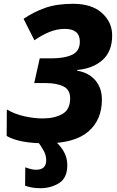

<svg xmlns="http://www.w3.org/2000/svg" viewBox="-20 -744 616 1010"><path d="M222 10Q372 10 444 -51.5Q516 -113 516 -220Q516 -281 481.5 -321.5Q447 -362 386 -372V-376Q468 -383 519 -428Q570 -473 570 -558Q570 -627 516.5 -675.5Q463 -724 364 -724Q278 -724 217.5 -702.5Q157 -681 104 -645L161 -532Q201 -560 240.5 -576Q280 -592 321 -592Q400 -592 400 -525Q400 -475 359.5 -456Q319 -437 249 -437H189L160 -307H220Q278 -307 313.5 -289.5Q349 -272 349 -227Q349 -167 307.5 -144Q266 -121 205 -121Q158 -121 107.5 -132.5Q57 -144 16 -168L15 -29Q80 10 222 10ZM192 246Q248 246 291 219Q334 192 334 125Q334 87 317 56Q300 25 272 0H178Q199 28 211 51Q223 74 223 99Q223 149 170 149Q146 149 113 136L112 233Q126 238 145.5 242Q165 246 192 246Z"/></svg>

Font: Noto Sans Display Extra
Style: Italic
Weight: 800
Italic angle: -12°
Designer: Monotype Design Team
Foundry: Monotype Imaging Inc.
Version: Version 1.900